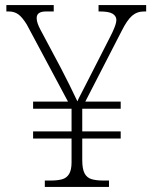

<svg xmlns="http://www.w3.org/2000/svg" viewBox="-20 -734 599 754"><path d="M156 0V-25H179Q206 -25 224 -30Q242 -35 251.5 -51Q261 -67 261 -96V-190H110V-218H261V-307H110V-335H247L85 -638Q67 -667 51.5 -678Q36 -689 14 -689H5V-714H191V-689H162Q142 -689 133 -682.5Q124 -676 124 -663Q124 -653 128 -641.5Q132 -630 139 -617L220 -465Q236 -434 253 -400Q270 -366 284 -336Q288 -346 296.5 -362Q305 -378 315.5 -399Q326 -420 337 -441L412 -588Q423 -609 430 -627Q437 -645 437 -657Q436 -672 421.5 -680.5Q407 -689 371 -689H367V-714H554V-689H546Q518 -689 498.5 -672Q479 -655 458 -613L315 -335H454V-307H303V-218H454V-190H303V-105Q303 -71 312 -53.5Q321 -36 339.5 -30.5Q358 -25 386 -25H408V0Z"/></svg>

Font: Noto Serif Hebrew ExtraLight
Style: Regular
Weight: 250
Version: Version 2.003